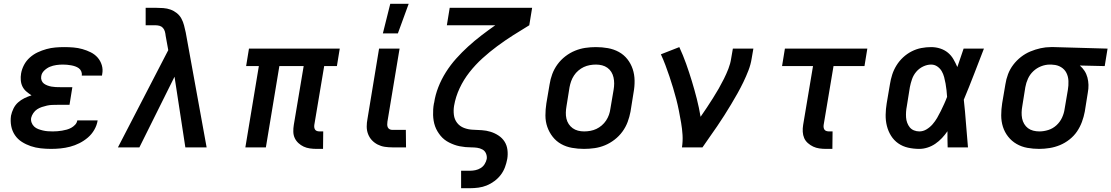

<svg xmlns="http://www.w3.org/2000/svg" viewBox="-20 -776 5852 1011"><path d="M249 8Q222 8 194.5 5Q167 2 142 -6.5Q117 -15 95 -29Q73 -43 58.5 -64.5Q44 -86 39 -112.5Q34 -139 38 -167Q42 -186 51 -204.5Q60 -223 75 -236.5Q90 -250 108.5 -259Q127 -268 146 -274Q132 -283 119 -294Q106 -305 98.5 -320Q91 -335 89.5 -353Q88 -371 91 -389Q95 -412 106.5 -434Q118 -456 137 -473Q156 -490 178.5 -500.5Q201 -511 224.5 -517.5Q248 -524 271.5 -526Q295 -528 318 -528Q343 -528 367 -526Q391 -524 414 -517.5Q437 -511 458 -500.5Q479 -490 494 -473Q509 -456 516 -433Q523 -410 518 -385L517 -378H410L411 -380Q412 -391 407.5 -401Q403 -411 394.5 -417Q386 -423 376 -426.5Q366 -430 355 -432Q344 -434 333 -435Q322 -436 311 -436Q294 -436 276.5 -433.5Q259 -431 243 -424.5Q227 -418 213 -404.5Q199 -391 197 -374Q195 -363 199 -352.5Q203 -342 211 -336Q219 -330 229.5 -326Q240 -322 251 -320Q262 -318 273.5 -317.5Q285 -317 296 -317H361L346 -224H281Q268 -224 254.5 -223.5Q241 -223 227.5 -220Q214 -217 200.5 -212.5Q187 -208 175.5 -200.5Q164 -193 155.5 -180.5Q147 -168 144 -155Q142 -142 146.5 -130Q151 -118 160 -109.5Q169 -101 181 -96.5Q193 -92 205.5 -89Q218 -86 231 -85Q244 -84 258 -84Q270 -84 282 -85Q294 -86 306.5 -88Q319 -90 331.5 -93.5Q344 -97 355 -103Q366 -109 375.5 -119Q385 -129 387 -142H494V-141Q490 -116 476.5 -92.5Q463 -69 442.5 -51.5Q422 -34 398 -22Q374 -10 349 -3.5Q324 3 299 5.5Q274 8 249 8Z M601 0 866 -512 852 -589V-590Q851 -600 848 -610.5Q845 -621 838 -629Q831 -637 820.5 -640Q810 -643 798 -643H747V-735H798Q819 -735 839.5 -733.5Q860 -732 878 -725.5Q896 -719 911 -707Q926 -695 935 -678.5Q944 -662 949 -643Q954 -624 958 -605L1068 0H956L899 -372L714 0Z M1681 8H1647Q1629 8 1611.5 5.5Q1594 3 1579 -4Q1564 -11 1551.5 -22.5Q1539 -34 1532 -49Q1525 -64 1524.5 -82Q1524 -100 1527 -118L1579 -428H1451L1380 0H1272L1343 -428H1276L1291 -520H1769L1754 -428H1687L1635 -118Q1634 -111 1635 -104.5Q1636 -98 1639.5 -93Q1643 -88 1649.5 -86Q1656 -84 1663 -84H1682Z M2118 0H2046Q2025 0 2005.5 -3Q1986 -6 1968.5 -15Q1951 -24 1938 -38Q1925 -52 1918 -70.5Q1911 -89 1911 -109.5Q1911 -130 1915 -150L1976 -520H2084L2020 -135Q2019 -128 2019 -120Q2019 -112 2022 -105.5Q2025 -99 2031.5 -95.5Q2038 -92 2046 -92H2117ZM1996 -600 2035 -756H2132L2075 -600Z M2408 215V123H2456Q2469 123 2483.5 120Q2498 117 2511 109Q2524 101 2532 88Q2540 75 2543 61Q2545 46 2539 32Q2533 18 2520 11Q2507 4 2492 2Q2477 0 2461.5 0Q2446 0 2430.5 -1.5Q2415 -3 2400 -6Q2385 -9 2371.5 -14Q2358 -19 2345 -25.5Q2332 -32 2320.5 -41Q2309 -50 2300 -61Q2291 -72 2283.5 -84.5Q2276 -97 2271 -111Q2266 -125 2263.5 -140Q2261 -155 2260.5 -170Q2260 -185 2261 -200.5Q2262 -216 2265 -232L2266 -235Q2272 -276 2288 -317Q2304 -358 2328 -396Q2352 -434 2382 -467.5Q2412 -501 2445.5 -531.5Q2479 -562 2515 -589.5Q2551 -617 2588 -643H2333L2348 -735H2782L2767 -643Q2724 -617 2681.5 -590Q2639 -563 2598.5 -533Q2558 -503 2520.5 -469Q2483 -435 2452 -395.5Q2421 -356 2400 -311Q2379 -266 2371 -219Q2367 -195 2370 -171Q2373 -147 2387 -129Q2401 -111 2423 -102.5Q2445 -94 2469 -93Q2493 -92 2517 -90.5Q2541 -89 2563.5 -82Q2586 -75 2605.5 -62Q2625 -49 2637 -30Q2649 -11 2652 13Q2655 37 2651 61Q2647 83 2639 104.5Q2631 126 2617 144.5Q2603 163 2583.5 177.5Q2564 192 2543 200.5Q2522 209 2499.5 212Q2477 215 2456 215Z M3055 8Q3023 8 2992 2.5Q2961 -3 2935 -17.5Q2909 -32 2890.5 -55.5Q2872 -79 2862 -107.5Q2852 -136 2852 -168Q2852 -200 2857 -232L2874 -332Q2878 -359 2888 -386Q2898 -413 2915.5 -437Q2933 -461 2957 -479.5Q2981 -498 3008 -509Q3035 -520 3062.5 -524Q3090 -528 3118 -528Q3150 -528 3181 -522.5Q3212 -517 3238.5 -502.5Q3265 -488 3283.5 -464.5Q3302 -441 3311.5 -412.5Q3321 -384 3321.5 -352Q3322 -320 3316 -288L3300 -188Q3295 -161 3285 -134Q3275 -107 3257.5 -83Q3240 -59 3216 -40.5Q3192 -22 3165.5 -11Q3139 0 3111 4Q3083 8 3055 8ZM3056 -84Q3072 -84 3088.5 -87Q3105 -90 3120 -97Q3135 -104 3148.5 -115.5Q3162 -127 3171.5 -141.5Q3181 -156 3186.5 -171.5Q3192 -187 3194 -203L3211 -303Q3214 -320 3214 -336.5Q3214 -353 3210.5 -368.5Q3207 -384 3199 -397Q3191 -410 3178.5 -419Q3166 -428 3150.5 -432Q3135 -436 3118 -436Q3102 -436 3085.5 -433Q3069 -430 3054 -423Q3039 -416 3025.5 -404.5Q3012 -393 3002.5 -378.5Q2993 -364 2987.5 -348.5Q2982 -333 2979 -317L2963 -217Q2960 -200 2959.5 -183.5Q2959 -167 2962.5 -151.5Q2966 -136 2974.5 -123Q2983 -110 2995.5 -101Q3008 -92 3023.5 -88Q3039 -84 3056 -84Z M3571 0Q3576 -33 3574 -65.5Q3572 -98 3566.5 -129.5Q3561 -161 3555 -192Q3549 -223 3541 -253.5Q3533 -284 3524 -314Q3515 -344 3505 -373.5Q3495 -403 3484 -432.5Q3473 -462 3460 -490L3557 -528Q3577 -485 3593 -440Q3609 -395 3623 -349Q3637 -303 3649 -256Q3661 -209 3669 -161Q3686 -185 3702 -209.5Q3718 -234 3734 -259Q3750 -284 3764.5 -309.5Q3779 -335 3792 -361Q3805 -387 3815.5 -414Q3826 -441 3830 -468L3839 -520H3947L3938 -468Q3933 -436 3921 -405Q3909 -374 3894.5 -344Q3880 -314 3863.5 -284.5Q3847 -255 3829.5 -226Q3812 -197 3794 -168.5Q3776 -140 3756.5 -111.5Q3737 -83 3717.5 -55.5Q3698 -28 3679 0Z M4363 8H4329Q4311 8 4294 5.5Q4277 3 4262 -4Q4247 -11 4234 -22.5Q4221 -34 4214.5 -49Q4208 -64 4207 -82Q4206 -100 4209 -118L4261 -428H4098L4113 -520H4547L4532 -428H4369L4317 -118Q4316 -111 4317 -104.5Q4318 -98 4321.5 -93Q4325 -88 4332 -86Q4339 -84 4345 -84H4364Z M4821 8Q4790 8 4761.5 1.5Q4733 -5 4710 -21Q4687 -37 4672 -61Q4657 -85 4650 -113Q4643 -141 4643.5 -171.5Q4644 -202 4649 -232L4666 -332Q4670 -358 4678 -383Q4686 -408 4700.5 -431.5Q4715 -455 4735.5 -474Q4756 -493 4780.5 -505.5Q4805 -518 4831 -523Q4857 -528 4883 -528Q4908 -528 4931 -520.5Q4954 -513 4971.5 -498.5Q4989 -484 5000.5 -464Q5012 -444 5021 -423Q5029 -447 5037.5 -471.5Q5046 -496 5054 -520H5161Q5135 -453 5109 -385.5Q5083 -318 5055 -251Q5062 -189 5066.5 -126Q5071 -63 5077 0H4970Q4969 -21 4969 -42.5Q4969 -64 4969 -85Q4956 -66 4940 -49Q4924 -32 4905 -19Q4886 -6 4864 1Q4842 8 4821 8ZM4821 -84Q4841 -84 4859 -95Q4877 -106 4890.5 -121.5Q4904 -137 4914.5 -155Q4925 -173 4934 -191.5Q4943 -210 4951.5 -228.5Q4960 -247 4967 -266Q4966 -283 4964 -301Q4962 -319 4959 -336Q4956 -353 4951.5 -370Q4947 -387 4938.5 -401.5Q4930 -416 4915.5 -426Q4901 -436 4883 -436Q4862 -436 4841 -426Q4820 -416 4805 -398.5Q4790 -381 4782.5 -359.5Q4775 -338 4771 -317L4755 -217Q4752 -202 4751 -187Q4750 -172 4751 -157.5Q4752 -143 4757 -129.5Q4762 -116 4770.5 -105.5Q4779 -95 4792.5 -89.5Q4806 -84 4821 -84Z M5452 8Q5420 8 5389.5 2.5Q5359 -3 5333 -18Q5307 -33 5288.5 -56.5Q5270 -80 5261 -108.5Q5252 -137 5252 -168.5Q5252 -200 5257 -232L5274 -332Q5278 -359 5288 -385.5Q5298 -412 5315.5 -435Q5333 -458 5356 -476Q5379 -494 5405.5 -505Q5432 -516 5459 -522Q5486 -528 5513 -528H5531L5812 -520L5797 -428L5666 -431Q5680 -419 5690.5 -403Q5701 -387 5706 -368Q5711 -349 5711.5 -329Q5712 -309 5708 -288L5692 -188Q5687 -161 5677 -134Q5667 -107 5651 -83.5Q5635 -60 5611.5 -41.5Q5588 -23 5561.5 -12Q5535 -1 5507 3.5Q5479 8 5452 8ZM5453 -84Q5476 -84 5500 -91.5Q5524 -99 5543 -116.5Q5562 -134 5572.5 -157Q5583 -180 5586 -203L5603 -303Q5607 -326 5606 -349.5Q5605 -373 5595.5 -392Q5586 -411 5567 -422.5Q5548 -434 5525 -435L5516 -436H5508Q5485 -436 5462 -427Q5439 -418 5421 -401Q5403 -384 5393 -362Q5383 -340 5379 -317L5363 -217Q5360 -201 5359.5 -184.5Q5359 -168 5362 -152.5Q5365 -137 5373 -123.5Q5381 -110 5393 -101Q5405 -92 5420.5 -88Q5436 -84 5453 -84Z"/></svg>

Font: Iosevka Aile Semibold Oblique
Style: Regular
Weight: 600
Italic angle: -9°
Designer: Belleve Invis
Foundry: Belleve Invis
Version: Version 31.1.0; ttfautohint (v1.8.4)